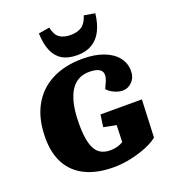

<svg xmlns="http://www.w3.org/2000/svg" viewBox="-173 -1108 1107 1247"><g transform="rotate(-20 380.5 -484.0)"><path d="M719 -338 708 -78Q681 -55 631 -34Q581 -13 520 0.5Q459 14 398 14Q286 14 206.5 -23.5Q127 -61 85.5 -134.5Q44 -208 44 -315Q44 -444 92.5 -534Q141 -624 231.5 -671Q322 -718 446 -718Q530 -718 590.5 -695Q651 -672 683.5 -631Q716 -590 716 -537Q716 -491 688 -462.5Q660 -434 623 -434Q596 -434 566 -447.5Q536 -461 518 -482L540 -531Q551 -559 547.5 -579.5Q544 -600 522 -611.5Q500 -623 458 -623Q399 -623 360 -589.5Q321 -556 301 -490.5Q281 -425 281 -327Q281 -243 295 -192.5Q309 -142 338.5 -119.5Q368 -97 414 -97Q440 -97 462.5 -103Q485 -109 504 -121L508 -237L421 -254L433 -338ZM313 -982Q324 -929 352.5 -909Q381 -889 428 -889Q476 -889 505.5 -909Q535 -929 551 -980L626 -967Q618 -897 593.5 -849Q569 -801 527 -776Q485 -751 424 -751Q360 -751 319.5 -776Q279 -801 259 -850Q239 -899 237 -969Z"/></g></svg>

Font: Literata 18pt Black
Style: Italic
Weight: 900
Italic angle: -2°
Designer: Latin by Veronika Burian and Jose Scaglione. Greek by Irene Vlachou. Cyrillic by Vera Evstafieva
Foundry: TypeTogether
Version: Version 3.103;gftools[0.9.29]